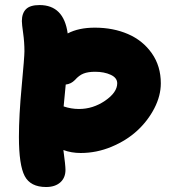

<svg xmlns="http://www.w3.org/2000/svg" viewBox="-20 -731 689 763"><path d="M163.1 12.2Q101.1 12.2 78.1 -31.5Q55.2 -75.2 55.2 -187Q55.2 -271.5 66.2 -388.4Q77.1 -505.4 77.1 -526.9Q77.1 -563.5 72 -599.1Q66.9 -634.8 66.9 -647Q66.9 -678.2 83.3 -694.6Q99.6 -710.9 137.2 -710.9Q233.4 -710.9 249 -598.1Q292.5 -621.1 356.9 -621.1Q429.7 -621.1 488.5 -595.7Q547.4 -570.3 583.3 -519.3Q619.1 -468.3 619.1 -399.9Q619.1 -350.6 593.3 -300.5Q567.4 -250.5 524.9 -211.4Q482.4 -172.4 423.1 -147.7Q363.8 -123 300.8 -123Q263.7 -123 231.9 -134.8Q240.2 -73.7 240.2 -56.2Q240.2 -24.4 219.5 -6.1Q198.7 12.2 163.1 12.2ZM277.8 -413.1Q261.7 -397 241.2 -395Q234.4 -329.6 232.9 -308.1Q262.7 -297.9 293.9 -297.9Q349.6 -297.9 397.7 -330.8Q445.8 -363.8 445.8 -399.9Q445.8 -421.9 419.9 -433.8Q394 -445.8 357.9 -445.8Q330.1 -445.8 312 -438.7Q293.9 -431.6 277.8 -413.1Z"/></svg>

Font: Shantell Sans Irregular
Style: Regular
Weight: 800
Designer: Stephen Nixon, Anya Danilova, Shantell Martin
Foundry: Arrow Type
Version: Version 1.006;[9816181b4]